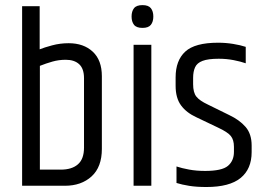

<svg xmlns="http://www.w3.org/2000/svg" viewBox="-20 -745 1057 770"><path d="M68.7 -720.1H139.1V-547.2Q157.3 -554.6 189 -563.1Q220.8 -571.7 255.4 -571.7Q315.5 -571.7 352 -537.7Q388.5 -503.8 388.5 -439.4V-147.8Q388.5 -75.3 347.4 -37.7Q306.2 0 240.2 0H68.7ZM316.9 -431.6Q316.9 -469.6 297.5 -487.5Q278.2 -505.3 243.6 -505.3Q216 -505.3 190.2 -498Q164.5 -490.7 139.9 -480.9V-64.7H223.4Q268.4 -64.7 292.6 -86.1Q316.9 -107.4 316.9 -152.8Z M515.7 -565.3H586.9V0H515.7ZM507.7 -678.7Q507.7 -699.5 517.4 -712Q527.1 -724.5 551.4 -724.5Q575.5 -724.5 585.2 -712Q594.9 -699.5 594.9 -678.7Q594.9 -658.1 585.2 -645.6Q575.5 -633.1 551.4 -633.1Q527.1 -633.1 517.4 -645.6Q507.7 -658.1 507.7 -678.7Z M684.3 -434.8Q684.3 -502.3 722.9 -538Q761.5 -573.7 854.6 -573.7Q885.6 -573.7 914.9 -568.9Q944.3 -564.1 965.5 -557.1V-491.2Q945 -498.4 916.7 -503.9Q888.3 -509.4 857.1 -509.4Q814.7 -509.4 792.4 -500.9Q770.2 -492.5 762.4 -475.3Q754.5 -458.1 754.5 -432.7V-407.3Q754.5 -374 767.5 -357.6Q780.5 -341.2 813.4 -325.8L899.2 -283.6Q940.5 -264 964.9 -236Q989.2 -207.9 989.2 -161.5V-134.9Q989.2 -67.2 944.8 -31.1Q900.4 5 807.6 5Q767.7 5 738.7 0.3Q709.7 -4.4 687.8 -11.2V-77.4Q709.2 -70.3 738.5 -64.9Q767.8 -59.5 802.7 -59.5Q870.2 -59.5 894.2 -79.9Q918.2 -100.2 918.2 -136.2V-156.3Q918.2 -184.1 905.6 -199.7Q892.9 -215.4 854.1 -233.4L768 -274.5Q727.7 -292.9 706 -322.4Q684.3 -351.9 684.3 -400.9Z"/></svg>

Font: Khand Variable Light
Style: Regular
Weight: 300
Designer: Satya Rajpurohit
Foundry: Indian Type Foundry
Version: Version 3.000